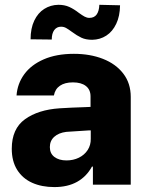

<svg xmlns="http://www.w3.org/2000/svg" viewBox="-20 -758 604 788"><path d="M224.6 -313.5Q268.6 -316.4 332 -318.4Q339.8 -319.3 351.6 -319.3V-362.3Q351.6 -390.1 332.5 -405Q313.5 -419.9 279.3 -419.9Q246.1 -419.9 226.1 -406.2Q206.1 -392.6 201.2 -366.2H47.9Q51.3 -414.1 79.3 -452.9Q107.4 -491.7 159.4 -514.4Q211.4 -537.1 283.2 -537.1Q349.6 -537.1 402.6 -516.4Q455.6 -495.6 486.1 -455.8Q516.6 -416 516.6 -360.4V0H361.3V-74.2H357.4Q335 -33.2 296.4 -11.7Q257.8 9.8 203.1 9.8Q151.4 9.8 112.1 -7.8Q72.8 -25.4 50.5 -60.8Q28.3 -96.2 28.3 -147.5Q28.3 -229.5 82.5 -268.6Q136.7 -307.6 224.6 -313.5ZM252.9 -99.6Q280.8 -99.6 303.7 -110.8Q326.7 -122.1 339.8 -142.3Q353 -162.6 352.5 -188.5V-222.7H342.8L252 -216.8Q220.7 -212.9 202.6 -196.5Q184.6 -180.2 184.6 -154.3Q184.6 -127.9 203.4 -113.8Q222.2 -99.6 252.9 -99.6ZM219.7 -738.3Q245.1 -738.3 264.4 -729.5Q283.7 -720.7 303.7 -705.1Q317.9 -694.8 327.4 -689.7Q336.9 -684.6 346.7 -684.6Q366.7 -684.6 376.7 -698.5Q386.7 -712.4 387.7 -738.3L472.7 -736.3Q472.2 -691.9 457 -660.2Q441.9 -628.4 416.3 -611.8Q390.6 -595.2 358.4 -594.7Q332 -594.7 314 -603.3Q295.9 -611.8 275.4 -627Q260.3 -638.2 251 -643.3Q241.7 -648.4 230.5 -648.4Q212.9 -648.4 202.6 -634.5Q192.4 -620.6 192.4 -595.7L105.5 -596.7Q105.5 -641.6 120.6 -673.3Q135.7 -705.1 161.6 -721.4Q187.5 -737.8 219.7 -738.3Z"/></svg>

Font: Pretendard Std ExtraBold
Style: Regular
Weight: 800
Designer: Base glyphs from Inter by Rasmus Andersson; Hangeul glyphs from Noto Sans CJK(Source Han Sans) by Jang Soo-young and Kan
Foundry: Kil Hyung-jin
Version: Version 1.309